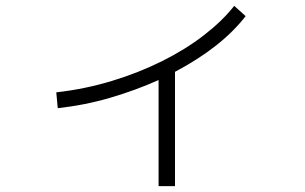

<svg xmlns="http://www.w3.org/2000/svg" viewBox="-20 -600 1040 655"><path d="M177 -231 172 -285Q270 -296 362 -324Q454 -352 534 -392Q614 -432 676.5 -480.5Q739 -529 779 -580L818 -545Q736 -439 577 -355V35H521V-327Q443 -292 356 -266.5Q269 -241 177 -231Z"/></svg>

Font: Murecho Light
Style: Regular
Weight: 300
Designer: Neil Summerour
Foundry: Positype
Version: Version 1.010; ttfautohint (v1.8.3)